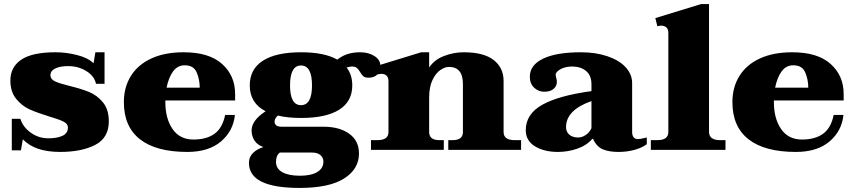

<svg xmlns="http://www.w3.org/2000/svg" viewBox="-20 -737 4198 944"><path d="M92 -52 83 2H38V-153H80Q93 -112 131.5 -84.5Q170 -57 218 -57Q261 -57 287.5 -69.5Q314 -82 314 -110Q314 -128 292.5 -139Q271 -150 223 -164Q164 -182 126 -199Q88 -216 59.5 -251Q31 -286 31 -342Q31 -407 84.5 -443.5Q138 -480 253 -480Q305 -480 358.5 -466.5Q412 -453 440 -426L449 -480H494V-325H452Q444 -363 404.5 -387.5Q365 -412 315 -412Q276 -412 252 -400.5Q228 -389 228 -367Q228 -348 249.5 -337.5Q271 -327 320 -315Q378 -301 417.5 -285Q457 -269 486 -234Q515 -199 515 -140Q515 -59 448 -24.5Q381 10 276 10Q214 10 169 -5Q124 -20 92 -52Z M793 -243V-234Q793 -154 828.5 -102.5Q864 -51 931 -51Q996 -51 1035 -79.5Q1074 -108 1087 -172H1135Q1127 -93 1066.5 -41.5Q1006 10 901 10Q748 10 668.5 -52Q589 -114 589 -235Q589 -308 623.5 -363.5Q658 -419 724 -449.5Q790 -480 883 -480Q1008 -480 1072 -422.5Q1136 -365 1136 -275V-243ZM799 -306H962Q962 -346 947 -381Q932 -416 888 -416Q853 -416 831 -386Q809 -356 799 -306Z M1850 -414Q1850 -386 1835 -370.5Q1820 -355 1792 -355Q1775 -355 1767 -361.5Q1759 -368 1751 -382Q1743 -396 1734.5 -403Q1726 -410 1709 -410Q1702 -410 1684 -405Q1712 -370 1712 -317Q1712 -238 1647.5 -197.5Q1583 -157 1460 -157Q1394 -157 1346 -169Q1330 -154 1330 -139Q1330 -127 1338.5 -120.5Q1347 -114 1363 -114H1570Q1649 -114 1697 -79.5Q1745 -45 1745 18Q1745 94 1672 140.5Q1599 187 1453 187Q1204 187 1204 64Q1204 35 1223.5 15.5Q1243 -4 1275 -14Q1244 -25 1230.5 -47Q1217 -69 1217 -96Q1217 -145 1286 -190Q1208 -230 1208 -317Q1208 -397 1272.5 -438.5Q1337 -480 1460 -480Q1575 -480 1638 -444Q1666 -465 1693 -472.5Q1720 -480 1751 -480Q1792 -480 1821 -461.5Q1850 -443 1850 -414ZM1514 -317Q1514 -415 1460 -415Q1406 -415 1406 -317Q1406 -220 1460 -220Q1514 -220 1514 -317ZM1337 59Q1337 92 1368 109.5Q1399 127 1455 127Q1509 127 1539.5 109Q1570 91 1570 58Q1570 39 1556 26Q1542 13 1513 13H1356Q1337 27 1337 59Z M2542 -48V0H2184V-48H2206Q2256 -48 2256 -88V-324Q2256 -408 2187 -408Q2168 -408 2145.5 -393Q2123 -378 2106.5 -344Q2090 -310 2090 -256V-88Q2090 -48 2140 -48H2162V0H1804V-48H1836Q1890 -48 1890 -88V-337Q1890 -357 1880 -365.5Q1870 -374 1855 -374Q1850 -374 1836 -371L1826 -411L2051 -480H2090V-405Q2115 -443 2162.5 -461.5Q2210 -480 2260 -480Q2358 -480 2407 -442Q2456 -404 2456 -339V-88Q2456 -48 2510 -48Z M2565 -97Q2565 -176 2645.5 -221.5Q2726 -267 2888 -289V-322Q2888 -366 2861.5 -388Q2835 -410 2793 -410Q2770 -410 2751.5 -403.5Q2733 -397 2722.5 -387.5Q2712 -378 2712 -370Q2712 -365 2715 -353.5Q2718 -342 2718 -335Q2718 -314 2702 -300Q2686 -286 2655 -286Q2628 -286 2606.5 -305.5Q2585 -325 2585 -360Q2585 -417 2650 -448.5Q2715 -480 2836 -480Q2909 -480 2966.5 -460.5Q3024 -441 3056 -406.5Q3088 -372 3088 -328V-89Q3088 -53 3117 -53Q3126 -53 3139.5 -56.5Q3153 -60 3160 -61V-28Q3136 -10 3099 0Q3062 10 3021 10Q2974 10 2943.5 -3Q2913 -16 2896 -54H2892Q2863 -21 2817 -5.5Q2771 10 2723 10Q2656 10 2610.5 -17.5Q2565 -45 2565 -97ZM2888 -107V-240Q2763 -196 2763 -112Q2763 -89 2779 -75Q2795 -61 2823 -61Q2841 -61 2859.5 -73Q2878 -85 2888 -107Z M3180 -48H3212Q3266 -48 3266 -88V-574Q3266 -594 3256 -602.5Q3246 -611 3231 -611Q3226 -611 3212 -608L3202 -648L3427 -717H3466V-89Q3466 -48 3520 -48H3547V0H3180Z M3785 -243V-234Q3785 -154 3820.5 -102.5Q3856 -51 3923 -51Q3988 -51 4027 -79.5Q4066 -108 4079 -172H4127Q4119 -93 4058.5 -41.5Q3998 10 3893 10Q3740 10 3660.5 -52Q3581 -114 3581 -235Q3581 -308 3615.5 -363.5Q3650 -419 3716 -449.5Q3782 -480 3875 -480Q4000 -480 4064 -422.5Q4128 -365 4128 -275V-243ZM3791 -306H3954Q3954 -346 3939 -381Q3924 -416 3880 -416Q3845 -416 3823 -386Q3801 -356 3791 -306Z"/></svg>

Font: Taviraj Black
Style: Regular
Weight: 900
Designer: Katatrad Team
Foundry: CadsonDemak
Version: Version 1.030